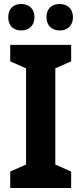

<svg xmlns="http://www.w3.org/2000/svg" viewBox="-20 -938 406 958"><path d="M21 -852C21 -808 49 -786 86 -786C123 -786 152 -809 152 -852C152 -896 123 -918 86 -918C49 -918 21 -897 21 -852ZM212 -852C212 -809 240 -786 278 -786C315 -786 344 -809 344 -852C344 -896 315 -918 278 -918C240 -918 212 -897 212 -852ZM335 0V-82L256 -117V-597L335 -632V-714H31V-632L110 -597V-117L31 -82V0Z"/></svg>

Font: Noto Sans Arabic UI SmCn
Style: Bold
Weight: 700
Width: 4
Designer: Monotype Design Team, Nadine Chahine and Nizar Qandah
Foundry: Monotype Imaging Inc.
Version: Version 2.010